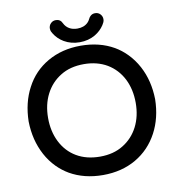

<svg xmlns="http://www.w3.org/2000/svg" viewBox="-94 -948 981 1054"><g transform="rotate(-10 396.5 -421.5)"><path d="M611.3 -473.6Q581.1 -532.7 525.9 -565.9Q470.2 -598.6 396.5 -598.6Q319.8 -598.6 266.1 -564.9Q211.9 -531.7 182.1 -473.9Q152.3 -416 152.3 -340.8Q152.3 -266.6 181.6 -208Q211.9 -147.9 266.6 -115.7Q321.8 -83 397.5 -83Q473.1 -83 526.9 -116.7Q581.1 -149.9 610.8 -207.5Q640.6 -265.6 640.6 -340.3Q640.6 -415 611.3 -473.6ZM581.5 -655.3Q616.7 -634.8 645.5 -605.5Q679.7 -571.3 703.6 -526.4Q747.1 -444.8 749 -340.8Q747.1 -236.8 704.1 -156.2Q659.7 -72.8 580.1 -26.6Q500.5 19.5 396 19.5Q291.5 19.5 211.4 -26.4Q176.3 -46.9 147 -76.2Q113.3 -110.4 90.6 -152.8Q67.9 -195.3 56.4 -241.9Q44.9 -288.6 43.9 -340.8Q45.9 -445.8 88.9 -526.4Q131.8 -608.9 212.2 -655Q292.5 -701.2 397 -701.2Q501.5 -701.2 581.5 -655.3ZM256.8 -794.9Q253.4 -800.3 250.2 -806.9Q247.1 -813.5 247.1 -824.7Q247.1 -831.1 250 -838.4Q252.9 -846.2 259.3 -852.1Q270.5 -863.3 287.1 -863.3Q312.5 -863.3 323.2 -838.9Q333 -818.8 351.8 -807.9Q370.6 -796.9 396.5 -796.9Q433.6 -796.9 455.6 -818.8Q463.9 -827.1 468.5 -837.2Q473.1 -847.2 479 -852.5Q489.7 -863.3 505.9 -863.3Q523.4 -863.3 534.7 -851.3Q545.9 -839.4 545.9 -823.2Q545.9 -813.5 542.2 -805.9Q538.6 -798.3 534.2 -791.5Q515.1 -762.2 483.4 -743.2Q444.8 -720.7 396.5 -720.7Q348.1 -720.7 309.6 -743.2Q275.9 -763.2 256.8 -794.9Z"/></g></svg>

Font: YuPearl-SemiBold
Style: SemiBold
Weight: 600
Designer: Max Yao
Foundry: Max-Everyday
Version: Version 1.011; ttfautohint (v1.8.3)